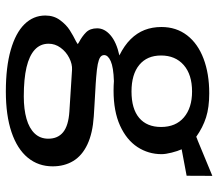

<svg xmlns="http://www.w3.org/2000/svg" viewBox="-65 -511 747 657"><g transform="rotate(90 308.5 -182.5)"><path d="M33.1 35.8Q33.1 6.8 48.9 -14.5Q64.6 -35.8 83.3 -47.7Q102 -59.6 122.4 -69.6L131.1 -75.1Q129.8 -75.9 128.3 -76.8Q126.8 -77.8 125.3 -78.8Q104.1 -90 90.5 -103.7Q76.9 -117.4 76.9 -141.5Q76.9 -166.8 100.7 -187.2Q124.4 -207.6 169.6 -217.5Q135.5 -234.4 114.1 -256.1Q92.7 -277.8 82.5 -304Q72.4 -330.2 72.4 -361.5Q72.4 -412.1 100.8 -449.1Q129.3 -486.1 180.7 -505.5Q232.1 -525 299.1 -525Q347.4 -525 381.7 -514.1Q416 -503.2 448 -480.5Q450.4 -481.7 453.8 -483Q457.1 -484.2 460.9 -485.6Q489.6 -497.4 524.5 -511.9Q559.5 -526.4 581.8 -535.6L581.4 -447.6L490.9 -430.6Q497.1 -416.9 502.3 -396.2Q507.5 -375.5 507.5 -361.9Q507.5 -316.7 483.2 -279.4Q458.8 -242.1 409.9 -219.8Q360.9 -197.6 290.2 -197.6Q282.8 -197.6 273.2 -197.9Q263.7 -198.2 257.5 -198.8Q210.1 -197.2 189.3 -187.9Q168.5 -178.6 168.5 -165.4Q168.5 -156.9 176.1 -151.8Q183.7 -146.8 199.5 -143.6Q215.3 -140.4 244.6 -138.1L266.5 -136.5L308.3 -134.1Q323.5 -133.1 341.2 -132.2Q359 -131.2 378.2 -129.9Q436 -126.1 474.3 -108Q512.6 -89.9 530.9 -59.6Q549.2 -29.3 549.2 10.8Q549.2 59.9 519.5 96Q489.8 132.1 432.2 151.6Q374.8 171 293 171Q209.5 171 151.1 154.3Q92.7 137.6 62.9 107.3Q33.1 76.9 33.1 35.8ZM454.6 25.8Q454.6 -7 432.3 -25.1Q410 -43.2 361.9 -46.4L219.1 -55.5Q199.4 -56.7 178.2 -45.9Q156.9 -35.1 143.3 -16.3Q129.6 2.4 129.6 24.6Q129.6 53.1 150.1 72Q170.6 90.9 210.4 100.3Q250.2 109.6 309.9 109.6Q353.9 109.6 386.5 100.3Q419.1 91 436.9 72.2Q454.6 53.4 454.6 25.8ZM414.5 -360.1Q414.5 -410.4 381.7 -438.3Q348.9 -466.2 293.1 -466.2Q235.2 -466.2 202.5 -437.6Q169.9 -408.9 169.9 -360.1Q169.9 -312.2 202.1 -285.6Q234.4 -259 293.1 -259Q352.5 -259 383.5 -285.3Q414.5 -311.6 414.5 -360.1Z"/></g></svg>

Font: Public Sans VF
Style: Regular
Weight: 400
Designer: Pablo Impallari, Rodrigo Fuenzalida (Modified by Dan O. Williams and USWDS)
Version: Version 1.003